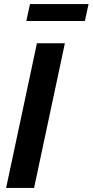

<svg xmlns="http://www.w3.org/2000/svg" viewBox="-20 -921 454 941"><path d="M161 -709H298L147 0H10ZM109 -818 127 -901H414L396 -818Z"/></svg>

Font: Raleway
Style: Bold Italic
Weight: 700
Italic angle: -12°
Designer: Matt McInerney, Pablo Impallari, Rodrigo Fuenzalida
Foundry: Matt McInerney, Pablo Impallari, Rodrigo Fuenzalida
Version: Version 4.101;RELEASE